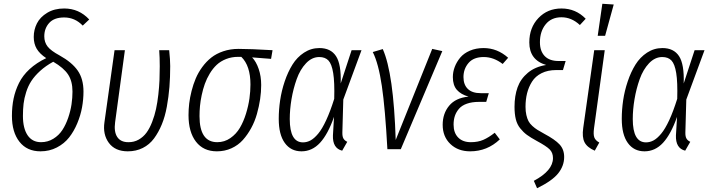

<svg xmlns="http://www.w3.org/2000/svg" viewBox="-20 -788 3760 1014"><path d="M318.8 -743.2Q397.5 -743.2 451.2 -685.1L417 -652.8Q375.5 -695.8 318.8 -695.8Q266.1 -695.8 240 -667Q213.9 -638.2 213.9 -596.2Q213.9 -564.9 231.2 -542.5Q248.5 -520 294.9 -495.1Q359.9 -459 390.4 -415.3Q420.9 -371.6 420.9 -304.2Q420.9 -263.2 413.3 -221.2Q405.8 -179.2 388.2 -137Q370.6 -94.7 345.2 -62.3Q319.8 -29.8 280.5 -9.3Q241.2 11.2 193.8 11.2Q122.6 11.2 82.8 -39.3Q43 -89.8 43 -175.8Q43 -225.1 51.8 -267.3Q60.5 -309.6 80.3 -349.6Q100.1 -389.6 136.5 -423.1Q172.9 -456.5 224.1 -481Q189.5 -503.9 173.8 -530.5Q158.2 -557.1 158.2 -592.8Q158.2 -630.9 175 -664.3Q191.9 -697.8 229.5 -720.5Q267.1 -743.2 318.8 -743.2ZM261.2 -461.9Q221.7 -440.4 192.4 -413.8Q163.1 -387.2 145.8 -360.6Q128.4 -334 118.2 -301.5Q107.9 -269 104.5 -240Q101.1 -210.9 101.1 -175.8Q101.1 -110.4 125.7 -73.7Q150.4 -37.1 196.8 -37.1Q232.4 -37.1 261.7 -55.2Q291 -73.2 309.3 -101.3Q327.6 -129.4 340.1 -165.8Q352.5 -202.1 357.7 -236.8Q362.8 -271.5 362.8 -304.2Q362.8 -359.4 339.6 -394.5Q316.4 -429.7 261.2 -461.9Z M873.5 -522.9Q878.9 -471.7 878.9 -439Q878.9 -380.4 874.8 -328.6Q870.6 -276.9 861.1 -224.6Q851.6 -172.4 834.5 -130.9Q817.4 -89.4 793.5 -56.9Q769.5 -24.4 734.1 -6.6Q698.7 11.2 654.8 11.2Q587.9 11.2 554.9 -33.4Q522 -78.1 531.7 -143.1L585 -522.9H639.6L587.9 -142.1Q581.1 -92.3 599.1 -64.7Q617.2 -37.1 657.7 -37.1Q687.5 -36.6 712.2 -50.5Q736.8 -64.5 753.7 -87.4Q770.5 -110.4 783.4 -143.8Q796.4 -177.2 804 -212.2Q811.5 -247.1 816.2 -288.6Q820.8 -330.1 822.3 -365Q823.7 -399.9 823.7 -438Q823.7 -484.4 820.8 -522.9Z M1125.5 11.2Q1054.2 11.2 1014.9 -39.8Q975.6 -90.8 975.6 -180.2Q975.6 -210.4 979.2 -241.5Q982.9 -272.5 991.7 -307.4Q1000.5 -342.3 1013.7 -373.5Q1026.9 -404.8 1048.1 -433.8Q1069.3 -462.9 1095.9 -483.9Q1122.6 -504.9 1159.4 -517.3Q1196.3 -529.8 1239.7 -529.8Q1300.8 -529.8 1419.4 -522.9L1411.6 -477.1L1311.5 -484.9Q1333 -462.4 1346.2 -423.8Q1359.4 -385.3 1359.4 -338.9Q1359.4 -302.7 1353.8 -264.4Q1348.1 -226.1 1336.9 -186.3Q1325.7 -146.5 1306.6 -111.6Q1287.6 -76.7 1262.7 -48.8Q1237.8 -21 1202.4 -4.9Q1167 11.2 1125.5 11.2ZM1127.4 -37.1Q1165.5 -37.1 1196.5 -58.6Q1227.5 -80.1 1246.8 -112.8Q1266.1 -145.5 1279.1 -187.5Q1292 -229.5 1297.4 -268.1Q1302.7 -306.6 1302.7 -341.8Q1302.7 -440.9 1254.4 -487.8H1237.8Q1203.6 -487.8 1174.3 -476.3Q1145 -464.8 1124.5 -445.6Q1104 -426.3 1087.9 -399.7Q1071.8 -373 1061.8 -345Q1051.8 -316.9 1045.2 -285.6Q1038.6 -254.4 1036.1 -227.5Q1033.7 -200.7 1033.7 -174.8Q1033.7 -37.1 1127.4 -37.1Z M1667 -534.2Q1726.6 -534.2 1754.6 -491.5Q1782.7 -448.7 1779.3 -347.2L1836.9 -522.9H1889.2L1793 -262.2L1788.1 -88.9Q1787.6 -66.9 1793.9 -56.2Q1800.3 -45.4 1814 -39.1L1787.1 7.8Q1735.8 -4.9 1738.3 -73.2L1744.1 -170.9Q1711.9 -79.1 1670.2 -33.9Q1628.4 11.2 1572.3 11.2Q1516.1 11.2 1484.1 -33Q1452.1 -77.1 1452.1 -160.2Q1452.1 -208.5 1459.5 -258.3Q1466.8 -308.1 1483.6 -358.2Q1500.5 -408.2 1524.7 -447Q1548.8 -485.8 1585.7 -510Q1622.6 -534.2 1667 -534.2ZM1666 -486.8Q1627.4 -486.8 1596.2 -453.9Q1564.9 -420.9 1546.9 -370.1Q1528.8 -319.3 1519.5 -264.4Q1510.3 -209.5 1510.3 -159.2Q1510.3 -36.1 1580.1 -36.1Q1601.1 -36.1 1620.4 -46.6Q1639.6 -57.1 1660.4 -82Q1681.2 -106.9 1702.6 -153.1Q1724.1 -199.2 1745.1 -266.1Q1747.6 -354 1739.7 -402.1Q1731.9 -450.2 1714.6 -468.5Q1697.3 -486.8 1666 -486.8Z M2001.5 -528.8Q2058.6 -401.4 2069.8 -48.8L2262.7 -529.8L2315.9 -518.1L2096.7 0H2025.9Q2014.2 -215.3 1996.6 -334.2Q1979 -453.1 1948.7 -513.2Z M2462.9 11.2Q2398.9 11.2 2358.4 -27.6Q2317.9 -66.4 2317.9 -128.9Q2317.9 -188.5 2352.1 -229.7Q2386.2 -271 2454.6 -277.8Q2414.1 -289.1 2392.8 -313.5Q2371.6 -337.9 2371.6 -380.9Q2371.6 -408.2 2381.6 -434.6Q2391.6 -460.9 2410.4 -483.6Q2429.2 -506.3 2461.4 -520.3Q2493.7 -534.2 2533.7 -534.2Q2606.4 -534.2 2663.6 -482.9L2634.8 -450.2Q2586.9 -486.8 2534.7 -486.8Q2481.4 -486.8 2454.6 -455.6Q2427.7 -424.3 2427.7 -380.9Q2427.7 -340.8 2450.7 -318.4Q2473.6 -295.9 2519.5 -295.9H2561.5L2547.9 -250H2510.7Q2473.1 -250 2446 -240.5Q2418.9 -231 2404.1 -213.6Q2389.2 -196.3 2382.3 -175.8Q2375.5 -155.3 2375.5 -129.9Q2375.5 -86.4 2399.7 -61.8Q2423.8 -37.1 2466.8 -37.1Q2503.9 -37.1 2532.2 -49.3Q2560.5 -61.5 2592.8 -86.9L2619.6 -51.8Q2553.2 11.2 2462.9 11.2Z M2816.4 206.1 2799.3 167Q2900.4 113.3 2900.4 46.9Q2900.4 19 2883.3 1.5Q2866.2 -16.1 2814.5 -43.9Q2782.2 -61.5 2762.9 -75.7Q2743.7 -89.8 2727.3 -110.4Q2710.9 -130.9 2704.1 -158.4Q2697.3 -186 2697.3 -224.1Q2697.3 -281.7 2713.4 -326.7Q2729.5 -371.6 2767.8 -403.6Q2806.2 -435.5 2864.3 -444.8Q2775.4 -471.2 2775.4 -564Q2775.4 -642.1 2823.5 -692.6Q2871.6 -743.2 2945.3 -743.2Q3020.5 -743.2 3073.2 -689L3042.5 -655.8Q2998.5 -696.8 2945.3 -696.8Q2891.6 -696.8 2861.6 -659.4Q2831.5 -622.1 2831.5 -564.9Q2831.5 -518.1 2856.7 -491.9Q2881.8 -465.8 2930.2 -465.8H2967.3L2953.1 -418H2917.5Q2873 -418 2840.3 -401.6Q2807.6 -385.3 2789.8 -356.9Q2772 -328.6 2763.7 -295.7Q2755.4 -262.7 2755.4 -224.1Q2755.4 -199.7 2759.8 -180.7Q2764.2 -161.6 2771 -148.4Q2777.8 -135.3 2791.3 -123Q2804.7 -110.8 2817.9 -102.5Q2831.1 -94.2 2853.5 -82Q2911.1 -51.3 2935.3 -25.1Q2959.5 1 2959.5 41Q2959.5 87.9 2928 127.4Q2896.5 167 2816.4 206.1Z M3161.1 -768.1 3221.2 -764.2 3175.8 -599.1H3136.7ZM3173.8 -522.9 3117.2 -110.8Q3112.8 -78.1 3118.7 -62.3Q3124.5 -46.4 3145 -35.2L3121.1 7.8Q3081.1 -9.3 3067.1 -36.6Q3053.2 -64 3060.1 -111.8L3118.2 -522.9Z M3478.5 -534.2Q3538.1 -534.2 3566.2 -491.5Q3594.2 -448.7 3590.8 -347.2L3648.4 -522.9H3700.7L3604.5 -262.2L3599.6 -88.9Q3599.1 -66.9 3605.5 -56.2Q3611.8 -45.4 3625.5 -39.1L3598.6 7.8Q3547.4 -4.9 3549.8 -73.2L3555.7 -170.9Q3523.4 -79.1 3481.7 -33.9Q3439.9 11.2 3383.8 11.2Q3327.6 11.2 3295.7 -33Q3263.7 -77.1 3263.7 -160.2Q3263.7 -208.5 3271 -258.3Q3278.3 -308.1 3295.2 -358.2Q3312 -408.2 3336.2 -447Q3360.4 -485.8 3397.2 -510Q3434.1 -534.2 3478.5 -534.2ZM3477.5 -486.8Q3439 -486.8 3407.7 -453.9Q3376.5 -420.9 3358.4 -370.1Q3340.3 -319.3 3331.1 -264.4Q3321.8 -209.5 3321.8 -159.2Q3321.8 -36.1 3391.6 -36.1Q3412.6 -36.1 3431.9 -46.6Q3451.2 -57.1 3471.9 -82Q3492.7 -106.9 3514.2 -153.1Q3535.6 -199.2 3556.6 -266.1Q3559.1 -354 3551.3 -402.1Q3543.5 -450.2 3526.1 -468.5Q3508.8 -486.8 3477.5 -486.8Z"/></svg>

Font: Fira Sans Compressed Light
Style: Italic
Weight: 300
Width: 3
Italic angle: -8°
Designer: Carrois Corporate & Edenspiekermann AG
Foundry: Carrois Corporate GbR & Edenspiekermann AG
Version: Version 4.203;PS 004.203;hotconv 1.0.88;makeotf.lib2.5.64775